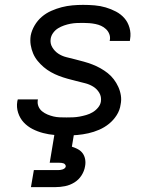

<svg xmlns="http://www.w3.org/2000/svg" viewBox="-20 -548 640 788"><path d="M253 8Q228 8 204 6Q180 4 157 -2Q134 -8 113.5 -18.5Q93 -29 77.5 -45.5Q62 -62 54.5 -85Q47 -108 51 -132Q52 -134 52 -136Q52 -138 53 -140H136Q135 -139 135 -138Q135 -137 135 -136Q133 -123 138 -111Q143 -99 153 -91Q163 -83 175 -78Q187 -73 199.5 -70Q212 -67 225.5 -66.5Q239 -66 253 -66Q266 -66 279.5 -66.5Q293 -67 306.5 -69.5Q320 -72 334 -76Q348 -80 360.5 -87.5Q373 -95 382.5 -106.5Q392 -118 394 -131Q397 -151 387.5 -167Q378 -183 362.5 -192.5Q347 -202 329 -206.5Q311 -211 293 -215.5Q275 -220 257 -225Q239 -230 222 -236.5Q205 -243 189 -252Q173 -261 159.5 -272.5Q146 -284 134.5 -298Q123 -312 116 -328.5Q109 -345 106 -363.5Q103 -382 106 -402Q110 -423 122 -443.5Q134 -464 151.5 -479Q169 -494 190.5 -503.5Q212 -513 233.5 -518.5Q255 -524 277 -526Q299 -528 321 -528Q345 -528 368.5 -526Q392 -524 414 -517.5Q436 -511 456 -500.5Q476 -490 490.5 -473.5Q505 -457 511.5 -434Q518 -411 514 -388Q514 -386 513.5 -384Q513 -382 513 -380H430Q430 -381 430.5 -382Q431 -383 431 -384Q433 -397 428.5 -408.5Q424 -420 415 -428.5Q406 -437 395 -442Q384 -447 371.5 -449.5Q359 -452 346.5 -453Q334 -454 321 -454Q308 -454 295 -453.5Q282 -453 269 -450.5Q256 -448 243 -443.5Q230 -439 218.5 -432Q207 -425 198.5 -413.5Q190 -402 188 -389Q185 -370 194.5 -354Q204 -338 219 -328Q234 -318 252 -313.5Q270 -309 288 -304.5Q306 -300 324 -295Q342 -290 359 -283.5Q376 -277 392 -268Q408 -259 422 -248Q436 -237 447 -222.5Q458 -208 465.5 -191.5Q473 -175 476 -156.5Q479 -138 475 -119Q472 -96 459 -75.5Q446 -55 427.5 -40Q409 -25 387 -15.5Q365 -6 342.5 -1Q320 4 297.5 6Q275 8 253 8ZM107 220 119 150H219Q223 150 227.5 149.5Q232 149 236.5 147.5Q241 146 245 143Q249 140 250 135Q250 135 250 135Q250 135 250 135Q250 131 247.5 127.5Q245 124 241 122.5Q237 121 232.5 120.5Q228 120 224 120H184L204 0H284L275 54Q288 58 300 64.5Q312 71 319.5 81.5Q327 92 329.5 106Q332 120 329 135Q326 154 314.5 172Q303 190 285 201Q267 212 247 216Q227 220 207 220Z"/></svg>

Font: Zed Sans Extended
Style: Italic
Weight: 400
Width: 7
Italic angle: -9°
Designer: Belleve Invis
Foundry: Belleve Invis
Version: Version 1.0.0; ttfautohint (v1.8.4)